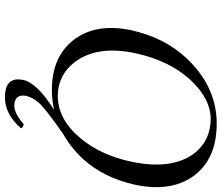

<svg xmlns="http://www.w3.org/2000/svg" viewBox="-80 -618 898 778"><g transform="rotate(90 369.0 -229.0)"><path d="M500 134.8Q443.8 199.2 376 200.2Q298.8 200.2 301.8 142.6Q302.2 134.3 303.7 126Q317.4 67.9 425.3 1Q384.8 9.8 343.8 9.8Q210 9.8 141.1 -79.1Q72.8 -169.4 102.1 -310.1Q131.3 -445.3 216.3 -536.1Q323.2 -649.9 461.9 -657.7Q470.7 -658.2 480 -658.2Q625 -658.2 693.8 -563.5Q758.8 -472.7 729 -329.1Q701.2 -201.2 624 -116.2Q578.6 -67.4 522.9 -36.1Q418.5 36.6 394 65.4Q374 89.8 368.2 115.2Q360.8 161.1 408.2 162.1Q437 162.1 476.1 129.9Q479.5 127 482.9 124Q495.6 125 500 134.8ZM461.9 -633.8Q383.8 -633.8 309.6 -557.6Q226.1 -470.7 195.3 -327.1Q162.6 -172.9 232.9 -81.1Q285.6 -14.2 369.1 -14.2Q465.8 -14.2 544.4 -111.3Q609.4 -192.4 634.8 -310.1Q670.9 -480.5 597.7 -571.8Q546.4 -633.3 461.9 -633.8Z"/></g></svg>

Font: Linux Libertine Display Slanted O
Style: Slanted
Weight: 400
Designer: Philipp H. Poll
Foundry: Philipp H. Poll
Version: Version 5.0.9